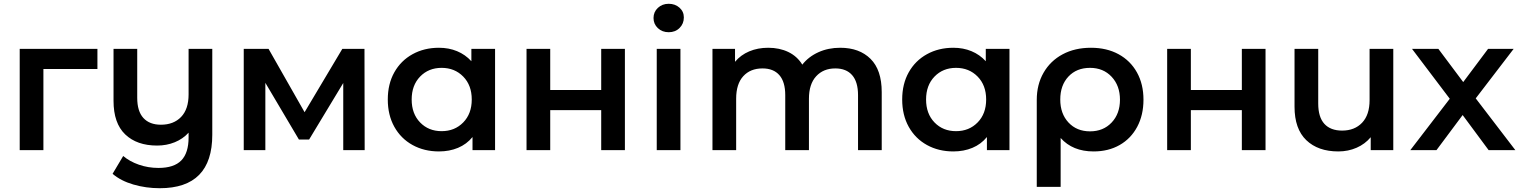

<svg xmlns="http://www.w3.org/2000/svg" viewBox="-20 -792 8020 1013"><path d="M494 -428H209V0H84V-534H494Z M1100 -534V-81Q1100 201 823 201Q750 201 683.5 181.5Q617 162 574 125L630 31Q664 60 713 77Q762 94 816 94Q898 94 936.5 54.5Q975 15 975 -67V-92Q945 -59 902 -41.5Q859 -24 809 -24Q702 -24 640.5 -83Q579 -142 579 -260V-534H704V-276Q704 -205 736.5 -169.5Q769 -134 829 -134Q896 -134 935.5 -175Q975 -216 975 -294V-534Z M1791 0V-354L1611 -56H1557L1380 -355V0H1266V-534H1397L1587 -200L1786 -534H1903L1904 0Z M2592 -534V0H2473V-69Q2442 -31 2396.5 -12Q2351 7 2296 7Q2218 7 2156.5 -27Q2095 -61 2060.5 -123Q2026 -185 2026 -267Q2026 -349 2060.5 -410.5Q2095 -472 2156.5 -506Q2218 -540 2296 -540Q2348 -540 2391.5 -522Q2435 -504 2467 -469V-534ZM2469 -267Q2469 -342 2424 -388Q2379 -434 2310 -434Q2241 -434 2196.5 -388Q2152 -342 2152 -267Q2152 -192 2196.5 -146Q2241 -100 2310 -100Q2379 -100 2424 -146Q2469 -192 2469 -267Z M2758 -534H2883V-317H3152V-534H3277V0H3152V-211H2883V0H2758Z M3445 -534H3570V0H3445ZM3428 -697Q3428 -729 3451 -750.5Q3474 -772 3508 -772Q3542 -772 3565 -751.5Q3588 -731 3588 -700Q3588 -667 3565.5 -644.5Q3543 -622 3508 -622Q3474 -622 3451 -643.5Q3428 -665 3428 -697Z M4632 -306V0H4507V-290Q4507 -360 4476 -395.5Q4445 -431 4387 -431Q4324 -431 4286 -389.5Q4248 -348 4248 -271V0H4123V-290Q4123 -360 4092 -395.5Q4061 -431 4003 -431Q3939 -431 3901.5 -390Q3864 -349 3864 -271V0H3739V-534H3858V-466Q3888 -502 3933 -521Q3978 -540 4033 -540Q4093 -540 4139.5 -517.5Q4186 -495 4213 -451Q4246 -493 4298 -516.5Q4350 -540 4413 -540Q4514 -540 4573 -481.5Q4632 -423 4632 -306Z M5306 -534V0H5187V-69Q5156 -31 5110.5 -12Q5065 7 5010 7Q4932 7 4870.5 -27Q4809 -61 4774.5 -123Q4740 -185 4740 -267Q4740 -349 4774.5 -410.5Q4809 -472 4870.5 -506Q4932 -540 5010 -540Q5062 -540 5105.5 -522Q5149 -504 5181 -469V-534ZM5183 -267Q5183 -342 5138 -388Q5093 -434 5024 -434Q4955 -434 4910.5 -388Q4866 -342 4866 -267Q4866 -192 4910.5 -146Q4955 -100 5024 -100Q5093 -100 5138 -146Q5183 -192 5183 -267Z M6013 -266Q6013 -185 5980 -123Q5947 -61 5887.5 -27Q5828 7 5750 7Q5639 7 5576 -64V194H5450V-265Q5450 -346 5486 -408.5Q5522 -471 5586.5 -505.5Q5651 -540 5736 -540Q5819 -540 5881.5 -506Q5944 -472 5978.5 -410Q6013 -348 6013 -266ZM5889 -266Q5889 -340 5845 -387Q5801 -434 5731 -434Q5660 -434 5617 -388Q5574 -342 5574 -267Q5574 -192 5617.5 -145.5Q5661 -99 5731 -99Q5801 -99 5845 -145.5Q5889 -192 5889 -266Z M6138 -534H6263V-317H6532V-534H6657V0H6532V-211H6263V0H6138Z M7331 -534V0H7212V-68Q7182 -32 7137.5 -12.5Q7093 7 7041 7Q6934 7 6872 -52.5Q6810 -112 6810 -229V-534H6935V-246Q6935 -174 6967.5 -138.5Q7000 -103 7061 -103Q7127 -103 7166.5 -144.5Q7206 -186 7206 -264V-534Z M7834 0 7697 -185 7559 0H7421L7629 -271L7430 -534H7569L7700 -359L7831 -534H7966L7766 -273L7975 0Z"/></svg>

Font: Montserrat Alternates SemiBold
Style: Regular
Weight: 600
Designer: Julieta Ulanovsky
Foundry: Julieta Ulanovsky
Version: Version 7.200